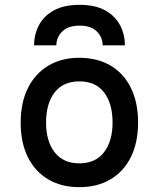

<svg xmlns="http://www.w3.org/2000/svg" viewBox="-20 -762 656 794"><path d="M308 12Q234 12 179.5 -20.2Q125 -52.5 95.2 -112.2Q65.5 -172 65.5 -255Q65.5 -337 95.2 -397.2Q125 -457.5 179.5 -490.2Q234 -523 308 -523Q382.5 -523 437.2 -490.8Q492 -458.5 521.5 -398.2Q551 -338 551 -255.5Q551 -173 521.5 -113Q492 -53 437.2 -20.5Q382.5 12 308 12ZM308 -86.5Q374.5 -86.5 410 -132.2Q445.5 -178 445.5 -255.5Q445.5 -333 410.8 -379.2Q376 -425.5 308 -425.5Q241.5 -425.5 206 -379.8Q170.5 -334 170.5 -255Q170.5 -178 206 -132.2Q241.5 -86.5 308 -86.5ZM121 -574.5Q121 -619.5 141 -657.8Q161 -696 202.8 -719Q244.5 -742 309 -742Q374 -742 415.5 -718.8Q457 -695.5 476.8 -657.2Q496.5 -619 496.5 -574.5H404.5Q404.5 -607.5 380.5 -631.8Q356.5 -656 309 -656Q262 -656 237.5 -631.8Q213 -607.5 213 -574.5Z"/></svg>

Font: Overpass Mono SemiBold
Style: Regular
Weight: 600
Monospace: yes
Designer: Delve Withrington, Dave Bailey
Foundry: Delve Fonts LLC
Version: Version 4.000